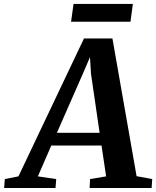

<svg xmlns="http://www.w3.org/2000/svg" viewBox="-94 -938 779 958"><path d="M-73.5 0 -70 -44.5 -2 -58 325 -746H467L587.5 -59L665.5 -44.5L662.5 0H353L355.5 -44.5L435.5 -58L412.5 -212H162L95 -58L186.5 -44.5L183 0ZM190 -275.5H403L360 -570L355 -653L322 -576ZM273 -918.5H569L557 -829.5H260.5Z"/></svg>

Font: Merriweather 28pt
Style: Bold Italic
Weight: 700
Italic angle: -7.8°
Version: Version 2.101